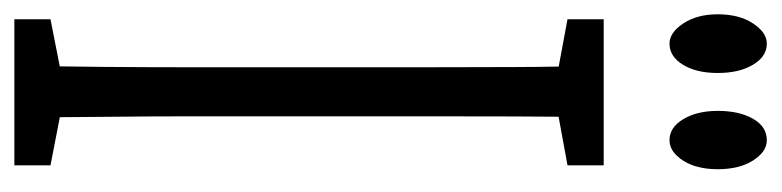

<svg xmlns="http://www.w3.org/2000/svg" viewBox="-422 -558 1067 262"><g transform="rotate(90 111.0 -427.5)"><path d="M40 -808.1Q24.9 -808.1 12.5 -826.9Q0 -845.7 0 -874Q0 -903.3 12.5 -922.1Q24.9 -940.9 40 -940.9Q57.6 -940.9 68.8 -922.1Q80.1 -903.3 80.1 -874Q80.1 -844.7 68.8 -826.4Q57.6 -808.1 40 -808.1ZM171.9 -808.1Q154.3 -808.1 143.1 -826.9Q131.8 -845.7 131.8 -874Q131.8 -903.3 142.6 -922.1Q153.3 -940.9 171.9 -940.9Q187.5 -940.9 199.5 -922.1Q211.4 -903.3 211.4 -874Q211.4 -844.7 199.5 -826.4Q187.5 -808.1 171.9 -808.1ZM6.8 85.9V36.6L98.1 18.6H113.3L206.1 36.6V85.9ZM69.8 85.9Q71.3 24.9 71.8 -36.6Q72.3 -98.1 72.3 -161.1Q72.3 -224.1 72.3 -286.6V-345.2Q72.3 -407.7 72.3 -470.2Q72.3 -532.7 72 -595.2Q71.8 -657.7 69.8 -718.3H140.6Q139.6 -658.2 139.4 -595.7Q139.2 -533.2 139.2 -471.2Q139.2 -409.2 139.2 -345.2V-286.6Q139.2 -225.6 139.2 -163.3Q139.2 -101.1 139.9 -38.8Q140.6 23.4 140.6 85.9ZM6.8 -668.9V-718.3H206.1V-668.9L113.3 -651.9H98.1Z"/></g></svg>

Font: Scarab Serif
Style: Condensed
Weight: 400
Designer: John Roberts
Foundry: Scarab
Version: 1.0